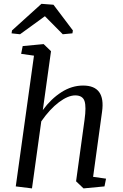

<svg xmlns="http://www.w3.org/2000/svg" viewBox="-20 -999 657 1029"><path d="M383.8 -487.8Q344.7 -487.8 295.9 -451.2Q247.1 -414.6 201.2 -348.6L151.4 10.7L64.5 0L162.1 -700.7L93.3 -710.4L101.6 -752L213.9 -762.7L253.4 -724.6L209.5 -409.2Q253.4 -469.2 309.1 -504.9Q364.7 -540.5 425.3 -540.5Q546.9 -540.5 526.9 -399.9L479 -51.3L548.3 -41.5L540 0L427.7 10.7L387.7 -27.3L433.1 -356.9Q442.9 -426.8 433.1 -457Q423.3 -487.3 383.8 -487.8ZM368.2 -820.3 316.4 -815.4 220.7 -912.1 87.4 -815.4 42 -820.3 44.4 -835.9 202.1 -978.5 266.6 -973.6 370.6 -835.9Z"/></svg>

Font: NoticiaText-Italic
Style: Italic
Weight: 400
Italic angle: -8°
Designer: JM Sole
Foundry: JM Sole
Version: Version 1.003